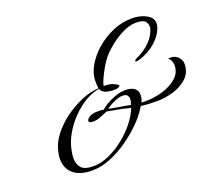

<svg xmlns="http://www.w3.org/2000/svg" viewBox="-92 -638 827 740"><g transform="rotate(-20 322.0 -267.5)"><path d="M170 -18Q120 -18 93.5 -40.5Q67 -63 67 -103Q67 -108 68 -115Q69 -122 70 -127Q76 -161 99.5 -192.5Q123 -224 156.5 -249Q190 -274 227.5 -290Q265 -306 300 -308Q299 -313 298.5 -320.5Q298 -328 298 -338Q298 -368 316 -399.5Q334 -431 364.5 -457.5Q395 -484 433 -500.5Q471 -517 511 -517Q515 -517 520.5 -517Q526 -517 530 -516Q556 -513 576 -500.5Q596 -488 596 -466Q596 -461 594 -453Q584 -421 554.5 -395Q525 -369 485 -357Q481 -356 478 -355.5Q475 -355 473 -355Q469 -355 469 -357Q469 -363 482 -368Q514 -383 537 -406.5Q560 -430 567 -458Q569 -472 560.5 -484Q552 -496 521 -496Q495 -496 462 -479.5Q429 -463 394 -431Q373 -412 356 -384Q339 -356 326 -325Q326 -324 325 -322Q324 -320 324 -318Q322 -314 322 -309Q351 -310 370 -298Q381 -292 379 -290Q376 -281 356 -281Q330 -281 316.5 -288Q303 -295 301 -305Q260 -298 220.5 -268Q181 -238 154 -197Q127 -156 120 -114Q117 -99 117 -86Q117 -62 130.5 -47Q144 -32 180 -32Q211 -32 243.5 -46.5Q276 -61 306 -84.5Q336 -108 359 -137Q382 -166 393 -194H390L358 -202L298 -213Q298 -213 288 -208.5Q278 -204 264.5 -199Q251 -194 238 -194Q220 -194 220 -202Q220 -210 232.5 -217.5Q245 -225 263 -225Q270 -225 276.5 -225Q283 -225 290 -223L310 -238Q330 -250 352 -258Q374 -266 397 -266Q421 -265 432.5 -255Q444 -245 444 -230Q444 -214 437 -200H434Q439 -199 445 -199Q451 -199 457 -199Q489 -199 523.5 -209Q558 -219 582 -239.5Q606 -260 606 -291Q606 -299 602.5 -309Q599 -319 590 -322Q596 -324 602 -324Q619 -324 631.5 -312Q644 -300 644 -283Q644 -247 619.5 -225Q595 -203 561.5 -193.5Q528 -184 500 -184Q484 -184 467 -184.5Q450 -185 430 -188L423 -177Q408 -153 380.5 -125.5Q353 -98 318 -73.5Q283 -49 245 -33.5Q207 -18 170 -18ZM394 -205Q396 -205 396 -205L400 -219Q401 -222 401 -227Q401 -236 396 -242.5Q391 -249 378 -249Q375 -249 372 -249Q369 -249 366 -248Q359 -247 350 -243.5Q341 -240 331 -235L320 -228Q318 -227 314.5 -225Q311 -223 309 -221H307L330 -216Q339 -215 348 -213Q357 -211 366 -210Z"/></g></svg>

Font: Luxurious Script
Style: Regular
Weight: 400
Designer: Robert E. Leuschke
Foundry: Robert E. Leuschke
Version: Version 1.010; ttfautohint (v1.8.3)